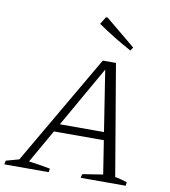

<svg xmlns="http://www.w3.org/2000/svg" viewBox="-108 -968 929 1048"><g transform="rotate(10 357.0 -443.5)"><path d="M595 -37Q613 -34 629.5 -29.5Q646 -25 662 -20L660 0H410L415 -21L528 -39L436 -627L451 -625L117 -39Q147 -35 176.5 -30.5Q206 -26 236 -20L233 0H-13L-9 -21L63 -41L418 -651H491ZM195 -224 217 -268H529L534 -224ZM557 -731Q507 -758 460.5 -786.5Q414 -815 369 -846L394 -887H403L569 -750Z"/></g></svg>

Font: Piazzolla Thin ExtraLight
Style: Italic
Weight: 250
Italic angle: -11.3°
Version: Version 2.005